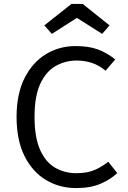

<svg xmlns="http://www.w3.org/2000/svg" viewBox="-20 -954 655 986"><path d="M367.2 -717.4Q436.4 -717.4 483.1 -700Q529.7 -682.6 571.8 -648.7L522.1 -590.8Q488.7 -619 451.5 -631Q414.4 -643.1 373.8 -643.1Q315.9 -643.1 266.7 -615.6Q217.4 -588.2 187.4 -524.9Q157.4 -461.5 157.4 -353.3Q157.4 -248.2 185.9 -184.6Q214.4 -121 263.1 -92.8Q311.8 -64.6 371.8 -64.6Q430.8 -64.6 469.5 -82.6Q508.2 -100.5 535.9 -123.6L582.1 -65.1Q549.7 -33.8 497.9 -11Q446.2 11.8 370.8 11.8Q284.6 11.8 215.4 -30Q146.2 -71.8 105.6 -153.3Q65.1 -234.9 65.1 -353.3Q65.1 -472.3 106.4 -553.6Q147.7 -634.9 216.4 -676.2Q285.1 -717.4 367.2 -717.4ZM404.6 -933.8 542.6 -823.6 504.6 -780 374.9 -862.1 246.2 -780 207.7 -823.6 346.7 -933.8Z"/></svg>

Font: FiraCode Nerd Font
Style: Regular
Weight: 400
Designer: Carrois Corporate, Edenspiekermann AG, Nikita Prokopov
Foundry: Carrois Corporate, Edenspiekermann AG, Nikita Prokopov
Version: Version 6.002;Nerd Fonts 2.1.0